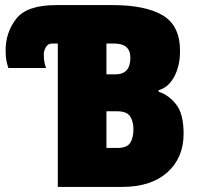

<svg xmlns="http://www.w3.org/2000/svg" viewBox="-20 -734 785 754"><path d="M207 0H460Q573 0 637 -57Q701 -114 701 -209Q701 -286 672.5 -323Q644 -360 603 -374V-380Q641 -390 664 -432.5Q687 -475 687 -534Q687 -633 619.5 -673.5Q552 -714 422 -714H201Q85 -714 43.5 -660Q2 -606 2 -536Q2 -510 6 -492Q10 -474 13 -467H161Q158 -474 155 -486.5Q152 -499 152 -521Q152 -534 160 -548.5Q168 -563 184 -563H207ZM398 -442V-563H429Q492 -563 492 -507Q492 -442 433 -442ZM398 -153V-297H440Q478 -297 491 -277Q504 -257 504 -227Q504 -192 491 -172.5Q478 -153 441 -153Z"/></svg>

Font: Noto Sans Display SemiCondensed Black
Style: Regular
Weight: 900
Width: 4
Designer: Monotype Design Team
Foundry: Monotype Imaging Inc.
Version: Version 1.900